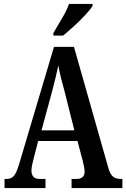

<svg xmlns="http://www.w3.org/2000/svg" viewBox="-20 -951 639 971"><path d="M3 0V-46H14Q36 -46 49.5 -60.5Q63 -75 77 -122L253 -714H354L529 -98Q538 -68 552.5 -57Q567 -46 591 -46H599V0H342V-46H366Q408 -46 408 -83Q408 -94 404.5 -110Q401 -126 398 -139L372 -238H173L150 -149Q147 -137 143 -119Q139 -101 139 -88Q139 -69 148.5 -57.5Q158 -46 183 -46H210V0ZM190 -292H356L308 -483Q297 -523 288.5 -557Q280 -591 275 -620Q269 -591 261 -558Q253 -525 244 -491ZM250 -784Q270 -819 293.5 -858Q317 -897 329 -931H448V-921Q438 -904 412.5 -876.5Q387 -849 356 -820.5Q325 -792 299 -771H250Z"/></svg>

Font: Noto Serif Thai ExtraCondensed SemiBold
Style: Regular
Weight: 600
Width: 2
Designer: Monotype Design Team
Foundry: Monotype Imaging Inc.
Version: Version 2.001; ttfautohint (v1.8.4.7-5d5b)